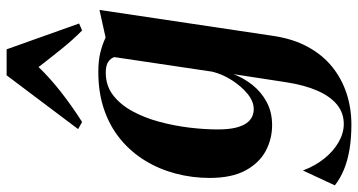

<svg xmlns="http://www.w3.org/2000/svg" viewBox="-278 -560 1082 580"><g transform="rotate(-90 263.0 -270.0)"><path d="M444.5 15Q435.5 75 411.2 119.2Q387 163.5 351 192.5Q315 221.5 270.5 236Q226 250.5 177 250.5Q135.5 250.5 101.5 244.8Q67.5 239 40.8 228Q14 217 -7 200.5L38 104Q51.5 140.5 74 168.5Q96.5 196.5 123.8 212Q151 227.5 178.5 227.5Q212 227.5 237 207Q262 186.5 279 147.8Q296 109 304.5 54L329 -105.5Q318 -76 296.8 -49Q275.5 -22 245 -5.5Q214.5 11 175 11Q133.5 11 97.2 -8.2Q61 -27.5 38.2 -69.2Q15.5 -111 15.5 -177.5Q15.5 -231 28.8 -280.8Q42 -330.5 68 -373Q94 -415.5 132.5 -447.2Q171 -479 222 -496.5Q273 -514 336 -514Q369 -514 393.8 -508Q418.5 -502 439.5 -492L523 -510.5ZM380.5 -465.5Q377.5 -476 366.5 -483.8Q355.5 -491.5 333.5 -491.5Q294 -491.5 265.2 -469.2Q236.5 -447 216.8 -410.5Q197 -374 185 -329.2Q173 -284.5 167.5 -238.8Q162 -193 162 -154Q162 -120.5 167.2 -99.2Q172.5 -78 181.2 -66Q190 -54 201 -49.2Q212 -44.5 223.5 -44.5Q246.5 -44.5 269.5 -63.2Q292.5 -82 311 -111Q329.5 -140 336.5 -170ZM184.5 -563 163 -575 325.5 -791H404L482 -572L461 -563Q432.5 -591 404.8 -625.5Q377 -660 350.5 -694.5Q318.5 -661 275.5 -627.2Q232.5 -593.5 184.5 -563Z"/></g></svg>

Font: Merriweather 144pt
Style: Bold Italic
Weight: 700
Italic angle: -7.8°
Version: Version 2.101